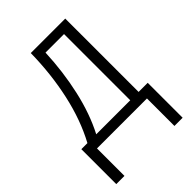

<svg xmlns="http://www.w3.org/2000/svg" viewBox="-211 -623 894 894"><g transform="rotate(-45 236.0 -175.5)"><path d="M390 -49H450V181H396V0H67V181H13V-49H53Q106 -147 133.5 -271.5Q161 -396 163 -532H390ZM213 -485Q208 -364 182.5 -250.5Q157 -137 111 -49H335V-485Z"/></g></svg>

Font: Noto Sans UI NarrowLight
Style: Regular
Weight: 300
Width: 4
Designer: Monotype Design Team
Foundry: Monotype Imaging Inc.
Version: Version 1.001